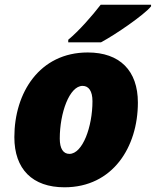

<svg xmlns="http://www.w3.org/2000/svg" viewBox="-20 -786 662 816"><path d="M270 -617V-606H409C471 -639 593 -723 622 -759V-766H408C371 -718 316 -655 270 -617ZM254 10C459 10 566 -161 566 -350C566 -486 489 -563 353 -563C148 -563 41 -392 41 -203C41 -67 118 10 254 10ZM275 -132C249 -132 234 -154 234 -197C234 -306 275 -421 331 -421C357 -421 373 -399 373 -356C373 -247 331 -132 275 -132Z"/></svg>

Font: Noto Sans Black
Style: Italic
Weight: 900
Italic angle: -12°
Designer: Monotype Design Team
Foundry: Monotype Imaging Inc.
Version: Version 2.013